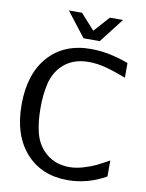

<svg xmlns="http://www.w3.org/2000/svg" viewBox="-101 -1009 833 1097"><g transform="rotate(10 315.0 -460.0)"><path d="M35.2 -361.8Q35.2 -540 125.2 -641.6Q215.3 -743.2 372.1 -743.2Q475.1 -743.2 589.8 -700.2V-615.2Q523.4 -640.6 471.9 -654.3Q420.4 -668 372.1 -668Q272.9 -668 214.8 -606.9Q174.3 -564.5 159.7 -502.9Q145 -441.4 145 -361.8Q145 -283.2 159.7 -221.9Q174.3 -160.6 214.8 -118.2Q272.9 -57.1 366.2 -57.1Q403.8 -57.1 446 -69.8Q488.3 -82.5 516.6 -96.2Q544.9 -109.9 589.8 -134.8V-42Q483.9 18.1 368.2 18.1Q215.8 18.1 125.5 -83.5Q35.2 -185.1 35.2 -361.8ZM365.2 -848.1 445.8 -938H522L412.1 -795.9H317.9L208 -938H284.2Z"/></g></svg>

Font: Aurulent Sans
Style: Regular
Weight: 400
Version: Version 2007.05.04